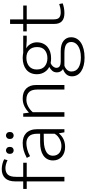

<svg xmlns="http://www.w3.org/2000/svg" viewBox="583 -1338 985 2191"><g transform="rotate(-90 1075.5 -242.5)"><path d="M241 -715Q269 -715 300 -707.5Q331 -700 354 -687L343 -649Q321 -660 297 -666.5Q273 -673 254 -673Q204 -673 178.5 -645.5Q153 -618 153 -550V-470H314V-430H153V0H101V-430H15V-470H101V-560Q101 -638 138 -676.5Q175 -715 241 -715Z M369 -429Q416 -454 455.5 -465Q495 -476 540 -476Q572 -476 600.5 -467Q629 -458 650.5 -438Q672 -418 684.5 -385.5Q697 -353 697 -306V0H661L650 -62H648Q619 -27 580 -9.5Q541 8 493 8Q460 8 432 -1.5Q404 -11 383.5 -29Q363 -47 351.5 -72.5Q340 -98 340 -129Q340 -166 355 -194Q370 -222 397 -240.5Q424 -259 461.5 -268Q499 -277 545 -277H645V-308Q645 -376 615 -405Q585 -434 537 -434Q508 -434 470 -425Q432 -416 389 -392ZM645 -236 562 -235Q517 -234 485 -225.5Q453 -217 432.5 -203.5Q412 -190 403 -171.5Q394 -153 394 -132Q394 -106 403 -87.5Q412 -69 427 -57Q442 -45 462.5 -39.5Q483 -34 506 -34Q524 -34 543 -38.5Q562 -43 580.5 -52.5Q599 -62 616 -76.5Q633 -91 645 -112ZM415 -623Q415 -643 426.5 -655Q438 -667 455 -667Q472 -667 483.5 -655Q495 -643 495 -623Q495 -602 483.5 -590.5Q472 -579 455 -579Q438 -579 426.5 -590.5Q415 -602 415 -623ZM585 -623Q585 -643 596.5 -655Q608 -667 625 -667Q642 -667 653.5 -655Q665 -643 665 -623Q665 -602 653.5 -590.5Q642 -579 625 -579Q608 -579 596.5 -590.5Q585 -602 585 -623Z M891 0H839V-470H877L885 -405Q919 -437 958.5 -456.5Q998 -476 1048 -476Q1120 -476 1160.5 -436Q1201 -396 1201 -324V0H1149V-311Q1149 -337 1143.5 -359.5Q1138 -382 1124.5 -398.5Q1111 -415 1088.5 -424.5Q1066 -434 1033 -434Q995 -434 957.5 -414.5Q920 -395 891 -362Z M1324 -314Q1324 -353 1337.5 -383.5Q1351 -414 1376 -434.5Q1401 -455 1435.5 -465.5Q1470 -476 1511 -476Q1529 -476 1542.5 -474Q1556 -472 1569 -470H1764V-430H1706L1619 -436Q1650 -419 1669 -386Q1688 -353 1688 -315Q1688 -276 1674.5 -245.5Q1661 -215 1636.5 -194Q1612 -173 1579 -162.5Q1546 -152 1507 -152Q1493 -152 1479.5 -153Q1466 -154 1451 -157Q1427 -148 1412 -129.5Q1397 -111 1397 -91Q1397 -65 1416.5 -53.5Q1436 -42 1466 -42H1588Q1666 -42 1706 -9Q1746 24 1746 76Q1746 111 1730 139.5Q1714 168 1684 188Q1654 208 1611 219Q1568 230 1514 230Q1416 230 1358 191.5Q1300 153 1300 86Q1300 49 1321.5 23.5Q1343 -2 1383 -16Q1368 -24 1356.5 -42.5Q1345 -61 1345 -85Q1345 -118 1364 -139.5Q1383 -161 1408 -173Q1392 -180 1377 -193Q1362 -206 1350 -224Q1338 -242 1331 -264.5Q1324 -287 1324 -314ZM1421 0Q1392 10 1373.5 31Q1355 52 1355 80Q1355 134 1399.5 161Q1444 188 1515 188Q1562 188 1595.5 178.5Q1629 169 1650.5 153.5Q1672 138 1682 118.5Q1692 99 1692 79Q1692 55 1682.5 39.5Q1673 24 1655.5 15.5Q1638 7 1614.5 3.5Q1591 0 1563 0ZM1634 -312Q1634 -371 1600 -402.5Q1566 -434 1511 -434Q1483 -434 1459 -426.5Q1435 -419 1417 -404.5Q1399 -390 1388.5 -368Q1378 -346 1378 -316Q1378 -254 1415 -224Q1452 -194 1507 -194Q1562 -194 1598 -223Q1634 -252 1634 -312Z M2108 -430H1950V-122Q1950 -75 1971 -58.5Q1992 -42 2029 -42Q2058 -42 2083 -47.5Q2108 -53 2125 -59L2133 -20Q2113 -12 2084 -6Q2055 0 2020 0Q1960 0 1929 -28.5Q1898 -57 1898 -115V-430H1813V-470H1898V-620H1950V-470H2108Z"/></g></svg>

Font: Mukta Vaani ExtraLight
Style: Regular
Weight: 275
Designer: Noopur Datye, Girish Dalvi, Yashodeep Gholap, Pallavi Karambelkar
Foundry: Ek Type
Version: Version 2.538;PS 1.000;hotconv 16.6.51;makeotf.lib2.5.65220;